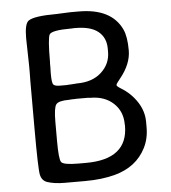

<svg xmlns="http://www.w3.org/2000/svg" viewBox="-51 -736 694 781"><g transform="rotate(-5 296.5 -345.5)"><path d="M164.1 -446.3Q164.1 -409.7 170.7 -403.1Q177.2 -396.5 197.3 -396.5H225.6L230 -397L246.6 -397.9L267.1 -399.4Q329.6 -399.4 366.7 -433.3Q403.8 -467.3 403.8 -516.6V-529.8Q403.8 -574.2 373 -599.4Q342.3 -624.5 279.8 -624.5H271L267.1 -624H262.7Q181.6 -624 173.3 -607.2Q165 -590.3 165 -497.1L164.6 -488.8Q164.6 -480 164.6 -471.7L164.1 -454.6ZM165.5 -251V-173.8Q165.5 -100.1 174.1 -87.2Q182.6 -74.2 245.1 -74.2H274.9Q446.3 -74.2 446.3 -211.4L445.8 -216.8Q445.8 -270 409.9 -303.2Q374 -336.4 316.4 -336.4L306.2 -337.4H257.3L252.4 -336.9H242.7Q232.9 -335.9 228.5 -335.9Q186 -335.9 175.8 -322.3Q165.5 -308.6 165.5 -251ZM265.1 -690.4H299.3Q433.1 -690.4 474.6 -600.6Q488.3 -570.8 488.3 -515.1Q488.3 -459.5 442.9 -403.8Q426.3 -383.8 426.3 -378.9Q425.8 -374 443.4 -363.3Q482.9 -339.4 508.1 -301Q533.2 -262.7 533.2 -219.2V-196.3Q533.2 -150.4 514.2 -113.3Q476.6 -39.6 388.2 -15.6Q334.5 -1 265.6 -1H181.2Q140.1 -1 110.8 -10.7Q89.4 -18.1 84 -42.5Q78.6 -66.9 78.6 -232.4V-424.3L79.1 -456.1V-487.8L76.7 -600.6Q76.7 -658.7 92.8 -670.9Q115.2 -688 209.5 -688L231.4 -689Q264.6 -690.4 265.1 -690.4Z"/></g></svg>

Font: Averia Sans Libre Light
Style: Regular
Weight: 300
Version: Version 1.002